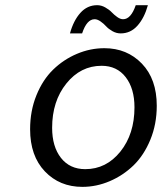

<svg xmlns="http://www.w3.org/2000/svg" viewBox="-20 -708 640 741"><path d="M250 -579.1Q263.7 -628.9 290.3 -658.4Q316.9 -688 355 -688Q371.1 -688 386.2 -679.4Q401.4 -670.9 410.9 -660.9Q420.4 -650.9 432.4 -642.3Q444.3 -633.8 455.1 -633.8Q485.4 -633.8 503.9 -688H550.8Q537.1 -638.7 510.5 -608.9Q483.9 -579.1 445.8 -579.1Q429.2 -579.1 414.1 -587.6Q398.9 -596.2 389.6 -606.4Q380.4 -616.7 368.2 -625.2Q356 -633.8 345.2 -633.8Q314.9 -633.8 296.9 -579.1ZM297.9 13.2Q210 13.2 153.1 -46.6Q96.2 -106.4 96.2 -209Q96.2 -280.3 120.6 -340.3Q145 -400.4 185.3 -439.5Q225.6 -478.5 276.9 -500.2Q328.1 -522 382.8 -522Q470.2 -522 527.6 -462.4Q585 -402.8 585 -299.8Q585 -229 560.3 -168.9Q535.6 -108.9 495.4 -69.8Q455.1 -30.8 403.6 -8.8Q352.1 13.2 297.9 13.2ZM309.1 -55.2Q390.1 -55.2 444.6 -123Q499 -190.9 499 -293.9Q499 -366.2 465.1 -410.2Q431.2 -454.1 372.1 -454.1Q291 -454.1 236.1 -385.7Q181.2 -317.4 181.2 -214.8Q181.2 -142.1 215.3 -98.6Q249.5 -55.2 309.1 -55.2Z"/></svg>

Font: Office Code Pro Italic
Style: Regular
Weight: 400
Italic angle: -9°
Designer: Nathan Rutzky & Paul D. Hunt
Foundry: Adobe Systems Incorporated
Version: Version 1.004;PS 001.004;hotconv 1.0.70;makeotf.lib2.5.58329